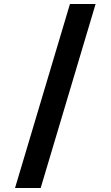

<svg xmlns="http://www.w3.org/2000/svg" viewBox="-20 -813 552 958"><path d="M329 -793H457L183 125H55Z"/></svg>

Font: Noto Sans Bengali
Style: Bold
Weight: 700
Designer: Jelle Bosma - Monotype Design Team
Foundry: Monotype Imaging Inc.
Version: Version 2.003; ttfautohint (v1.8.4.7-5d5b)